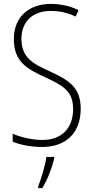

<svg xmlns="http://www.w3.org/2000/svg" viewBox="-20 -744 479 985"><path d="M394 -186C394 -297 333 -333 231 -380C149 -417 90 -449 90 -544C90 -635 149 -688 241 -688C278 -688 323 -681 368 -659L383 -692C345 -711 294 -724 241 -724C131 -724 51 -660 51 -543C51 -428 119 -390 209 -349C307 -304 355 -275 355 -184C355 -86 296 -26 198 -26C143 -26 87 -40 45 -58V-17C87 0 141 10 197 10C316 10 394 -60 394 -186ZM258 70V61H218C213 102 190 177 176 212V221H197C225 176 246 117 258 70Z"/></svg>

Font: Noto Sans Gurmukhi UI Condensed ExtraLight
Style: Regular
Weight: 200
Width: 3
Designer: Jelle Bosma - Monotype Design Team
Foundry: Monotype Imaging Inc.
Version: Version 2.004